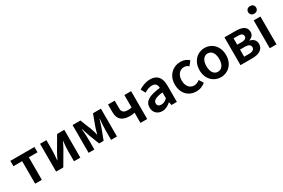

<svg xmlns="http://www.w3.org/2000/svg" viewBox="95 -1818 4326 2937"><g transform="rotate(-30 2257.5 -349.0)"><path d="M180 0H298V-398H451V-492H26V-398H180Z M550 0H677L815 -236C833 -266 855 -310 873 -351H877C869 -278 866 -220 866 -169V0H978V-491H851L713 -254C695 -224 673 -178 655 -140H651C657 -212 662 -270 662 -322V-491H550Z M1124 0H1226V-172C1226 -221 1221 -312 1215 -366H1219C1233 -321 1249 -271 1263 -230L1335 -44H1415L1485 -230C1499 -271 1515 -321 1529 -366H1533C1527 -312 1521 -221 1521 -172V0H1625V-491H1485L1413 -296C1401 -262 1391 -224 1379 -178H1375C1365 -224 1353 -262 1340 -296L1263 -491H1124Z M2040 0H2159V-492H2040V-272C2018 -268 1999 -265 1975 -265C1901 -265 1869 -293 1869 -353V-492H1751V-353C1751 -222 1830 -171 1950 -171C1992 -171 2010 -174 2040 -180Z M2423 12C2481 12 2529 -16 2573 -54H2577L2587 0H2683V-291C2683 -428 2621 -504 2499 -504C2421 -504 2351 -474 2297 -440L2339 -362C2383 -388 2429 -408 2477 -408C2543 -408 2563 -366 2565 -316C2363 -294 2277 -240 2277 -132C2277 -46 2337 12 2423 12ZM2459 -82C2419 -82 2391 -98 2391 -140C2391 -190 2431 -220 2565 -236V-132C2529 -98 2499 -82 2459 -82Z M3026 12C3082 12 3140 -7 3187 -48L3139 -123C3111 -100 3077 -84 3038 -84C2963 -84 2910 -148 2910 -245C2910 -343 2964 -407 3042 -407C3073 -407 3098 -397 3123 -375L3180 -449C3144 -481 3098 -504 3036 -504C2904 -504 2788 -409 2788 -245C2788 -82 2892 12 3026 12Z M3460 12C3582 12 3694 -82 3694 -245C3694 -409 3582 -504 3460 -504C3337 -504 3225 -409 3225 -245C3225 -82 3337 12 3460 12ZM3460 -84C3389 -84 3347 -148 3347 -245C3347 -343 3389 -407 3460 -407C3531 -407 3573 -343 3573 -245C3573 -148 3531 -84 3460 -84Z M3807 0H4016C4129 0 4216 -42 4216 -141C4216 -209 4172 -243 4114 -257V-261C4168 -277 4196 -316 4196 -364C4196 -458 4115 -491 4006 -491H3807ZM3920 -296V-408H3998C4060 -408 4085 -387 4085 -352C4085 -317 4059 -296 3995 -296ZM3920 -84V-210H4004C4071 -210 4103 -186 4103 -148C4103 -109 4074 -84 4008 -84Z M4324 0H4443V-492H4324ZM4384 -576C4426 -576 4455 -603 4455 -643C4455 -683 4426 -710 4384 -710C4342 -710 4313 -683 4313 -643C4313 -603 4342 -576 4384 -576Z"/></g></svg>

Font: Source Sans Pro Semibold
Style: Regular
Weight: 600
Designer: Paul D. Hunt
Foundry: Adobe Systems Incorporated
Version: Version 3.006;hotconv 1.0.111;makeotfexe 2.5.65597